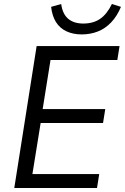

<svg xmlns="http://www.w3.org/2000/svg" viewBox="-20 -934 621 954"><path d="M51 0 162 -705H574L563 -636H231L192 -392H503L492 -323H182L141 -69H473L462 0ZM386 -763Q343 -763 310 -778.5Q277 -794 258 -824.5Q239 -855 234 -900L284 -914Q291 -864 319 -840.5Q347 -817 394 -817Q443 -817 477 -840Q511 -863 536 -914L581 -900Q562 -854 532.5 -823Q503 -792 466 -777.5Q429 -763 386 -763Z"/></svg>

Font: Nunito Sans 10pt SemiCondensed
Style: Italic
Weight: 400
Width: 4
Italic angle: -9°
Designer: Vernon Adams
Foundry: Vernon Adams
Version: Version 3.101;gftools[0.9.27]